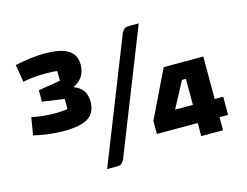

<svg xmlns="http://www.w3.org/2000/svg" viewBox="-97 -823 1316 1021"><g transform="rotate(-15 561.5 -312.5)"><path d="M41 0ZM41 -235 57 -331Q122 -318 184 -318Q227 -318 254 -323V-379L133 -396V-459L254 -479V-532Q235 -536 191 -536Q123 -536 65 -524L49 -620Q139 -640 215 -640Q300 -640 341.5 -614Q383 -588 383 -535Q383 -461 318 -429V-426Q383 -401 383 -330Q383 -270 342 -242.5Q301 -215 207 -215Q124 -215 41 -235ZM426 40H375L644 -640Q652 -654 660 -659.5Q668 -665 687 -665H738L469 15Q461 29 453 34.5Q445 40 426 40ZM679 -72V-144L806 -406H1024V-172H1071V-72H1024V0H904V-72ZM904 -172V-315H882L806 -172Z"/></g></svg>

Font: Changa Black
Style: Regular
Weight: 900
Designer: Eduardo Rodriguez Tunni
Foundry: Eduardo Rodriguez Tunni
Version: Version 2.001; ttfautohint (v1.5.10-5e6f)